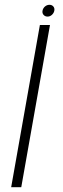

<svg xmlns="http://www.w3.org/2000/svg" viewBox="-20 -779 261 799"><path d="M26.5 0H68.5L188 -675H146ZM178 -710Q188 -710 196 -717.2Q204 -724.5 206 -734.5Q208 -745 202 -752Q196 -759 186 -759Q175.5 -759 167.2 -752Q159 -745 157 -734.5Q155 -724.5 161.2 -717.2Q167.5 -710 178 -710Z"/></svg>

Font: Anybody UltraCondensed Thin ExtraLight
Style: Italic
Weight: 250
Italic angle: -10°
Version: Version 1.111